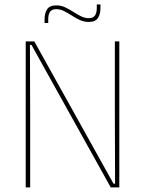

<svg xmlns="http://www.w3.org/2000/svg" viewBox="-20 -820 634 840"><path d="M92.5 -639H130L476.5 -16.5H483.5L482.5 -305.5V-639H502V0H464.5L118 -623H111L112 -313V0H92.5ZM368 -724Q347.5 -724 329.2 -732.5Q311 -741 294 -752Q277 -763 260.2 -771.5Q243.5 -780 226 -780Q207 -780 199 -768.5Q191 -757 191 -735V-719.5H175V-735.5Q175 -762 186 -779.2Q197 -796.5 226.5 -796.5Q247 -796.5 265 -788Q283 -779.5 300 -768.5Q317 -757.5 334 -749Q351 -740.5 368.5 -740.5Q387.5 -740.5 395.5 -752.2Q403.5 -764 403.5 -785.5V-800.5H419.5V-784.5Q419.5 -758.5 408.5 -741.2Q397.5 -724 368 -724Z"/></svg>

Font: Anek Kannada Thin
Style: Regular
Weight: 250
Version: Version 1.003